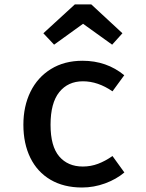

<svg xmlns="http://www.w3.org/2000/svg" viewBox="-20 -829 655 863"><path d="M485.6 -127.7 539 -53.8Q502.6 -23.1 452.1 -4.6Q401.5 13.8 348.7 13.8Q266.7 13.8 207.2 -21Q147.7 -55.9 116.4 -119.7Q85.1 -183.6 85.1 -268.2Q85.1 -351.3 116.9 -416.4Q148.7 -481.5 209 -518.7Q269.2 -555.9 350.8 -555.9Q459.5 -555.9 538.5 -490.8L485.6 -418.5Q420 -463.6 352.8 -463.6Q285.6 -463.6 246.4 -414.9Q207.2 -366.2 207.2 -268.2Q207.2 -171.3 246.2 -125.9Q285.1 -80.5 352.3 -80.5Q388.2 -80.5 420.8 -92.8Q453.3 -105.1 485.6 -127.7ZM353.3 -722.1 223.1 -628.2 174.9 -679.5 316.4 -809.2H390.3L530.3 -679.5L484.1 -628.2Z"/></svg>

Font: Fira Code Fixed Medium
Style: Regular
Weight: 500
Monospace: yes
Designer: Carrois Corporate, Edenspiekermann AG, Nikita Prokopov
Foundry: Carrois Corporate, Edenspiekermann AG, Nikita Prokopov
Version: Version 5.002